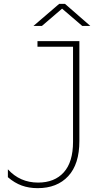

<svg xmlns="http://www.w3.org/2000/svg" viewBox="-20 -964 512 999"><path d="M21 -42V-83Q84 -14 178 -14Q264 -14 312 -67.5Q360 -121 360 -226V-721H175V-750H393V-230Q393 -110 335 -47.5Q277 15 176 15Q131 15 93.5 1.5Q56 -12 21 -42ZM408 -829 303 -919 198 -829H154L288 -944H318L450 -829Z"/></svg>

Font: Poiret One
Style: Regular
Weight: 400
Designer: Denis Masharov (denis.masharov@gmail.com), Cyreal (Charset Expansion)
Foundry: Denis Masharov
Version: Version 1.101